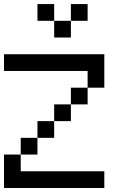

<svg xmlns="http://www.w3.org/2000/svg" viewBox="-20 -937 623 957"><path d="M0 -166.7H83.3V-83.3H500V0H0ZM0 -583.3V-666.7H500V-500H416.7V-583.3ZM166.7 -166.7H83.3V-250H166.7ZM166.7 -250V-333.3H250V-250ZM166.7 -833.3V-916.7H250V-833.3ZM333.3 -416.7V-333.3H250V-416.7ZM333.3 -500H416.7V-416.7H333.3ZM333.3 -833.3V-750H250V-833.3ZM333.3 -916.7H416.7V-833.3H333.3Z"/></svg>

Font: Galmuri11 Regular
Style: Regular
Weight: 400
Designer: Minseo Lee (Quiple)
Version: Version 2.356;hotconv 1.1.0;makeotfexe 2.6.0 DEVELOPMENT